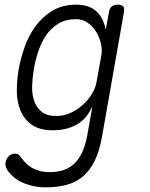

<svg xmlns="http://www.w3.org/2000/svg" viewBox="-20 -580 640 821"><path d="M375 -125Q366 -105 352 -86Q338 -67 317 -53Q296 -39 268.5 -31Q241 -23 206 -23Q149 -23 116 -46.5Q83 -70 67.5 -107.5Q52 -145 52 -191.5Q52 -238 60 -284Q68 -329 85 -378Q102 -427 131.5 -467.5Q161 -508 204 -534Q247 -560 306 -560Q361 -560 392 -531.5Q423 -503 432 -452L446 -528Q448 -544 457.5 -552Q467 -560 484 -560Q501 -560 507 -552Q513 -544 510 -528L417 0Q406 65 385 107.5Q364 150 334 175Q304 200 264.5 210.5Q225 221 176 221Q143 221 117 214.5Q91 208 70.5 198Q50 188 36 175Q22 162 13 150Q7 141 4.5 132Q2 123 4 114Q5 107 8.5 100Q12 93 17 88Q22 83 29 80Q36 77 44 77Q51 77 57 80Q63 83 69 92Q77 103 88 115Q99 127 114 136Q129 145 148.5 150.5Q168 156 193 156Q221 156 246.5 149Q272 142 293 124Q314 106 329 76Q344 46 353 0ZM221 -84Q252 -84 281 -97Q310 -110 333.5 -131Q357 -152 373 -178.5Q389 -205 393 -231L413 -341Q418 -366 411.5 -394Q405 -422 390.5 -445Q376 -468 354.5 -483Q333 -498 305 -498Q260 -498 228 -478Q196 -458 175.5 -426.5Q155 -395 143 -358Q131 -321 125 -286Q119 -251 117.5 -215Q116 -179 125.5 -150Q135 -121 157.5 -102.5Q180 -84 221 -84Z"/></svg>

Font: Maple Mono NL ExtraLight
Style: Italic
Weight: 275
Italic angle: -10°
Monospace: yes
Designer: subframe7536
Version: Version 7.000